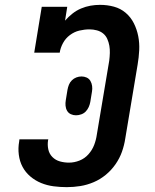

<svg xmlns="http://www.w3.org/2000/svg" viewBox="-20 -763 640 791"><path d="M255 8Q228 8 201 4.5Q174 1 149.5 -9Q125 -19 105 -36Q85 -53 73 -75.5Q61 -98 57.5 -125.5Q54 -153 59 -180L60 -189H179L178 -185Q175 -166 179 -147.5Q183 -129 196 -116Q209 -103 227 -98Q245 -93 264 -93Q286 -93 307.5 -101.5Q329 -110 344.5 -127.5Q360 -145 368 -166Q376 -187 379 -209L430 -513Q432 -529 432.5 -544.5Q433 -560 430.5 -574.5Q428 -589 422 -602.5Q416 -616 405 -625Q394 -634 379 -638Q364 -642 349 -642Q328 -642 307 -637Q286 -632 268 -618.5Q250 -605 239.5 -585.5Q229 -566 226 -546H121L152 -735H257L248 -678Q262 -694 278.5 -707Q295 -720 314 -728Q333 -736 352.5 -739.5Q372 -743 392 -743Q422 -743 449.5 -735.5Q477 -728 498 -710Q519 -692 531.5 -667Q544 -642 549.5 -614Q555 -586 553.5 -556Q552 -526 547 -497L496 -192Q492 -165 482.5 -138Q473 -111 456 -86.5Q439 -62 416 -43Q393 -24 366 -12.5Q339 -1 311 3.5Q283 8 255 8ZM293 -288Q282 -288 272 -292.5Q262 -297 256.5 -306.5Q251 -316 250 -327.5Q249 -339 251 -350L258 -393Q260 -404 264 -414Q268 -424 276 -432Q284 -440 294.5 -444Q305 -448 316 -448Q327 -448 337 -443.5Q347 -439 352.5 -429.5Q358 -420 359.5 -408.5Q361 -397 359 -386L352 -343Q350 -332 345.5 -322Q341 -312 333.5 -304Q326 -296 315 -292Q304 -288 293 -288Z"/></svg>

Font: Iosevka HT Extended
Style: Bold Italic
Weight: 700
Width: 7
Italic angle: -9°
Monospace: yes
Designer: Belleve Invis
Foundry: Belleve Invis
Version: Version 32.3.0; ttfautohint (v1.8.4)